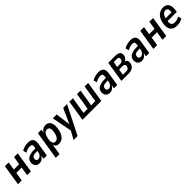

<svg xmlns="http://www.w3.org/2000/svg" viewBox="509 -2314 4303 4303"><g transform="rotate(-45 2661.0 -162.0)"><path d="M27 0 105 -494H224L193 -300H363L394 -494H512L435 0H316L349 -207H179L146 0Z M702 10Q656 10 624.5 -13Q593 -36 579.5 -73.5Q566 -111 575 -153Q585 -202 616.5 -232.5Q648 -263 703.5 -278Q759 -293 843 -293H888L878 -221H844Q793 -221 760.5 -215Q728 -209 711.5 -193.5Q695 -178 689 -149Q682 -117 697.5 -96Q713 -75 747 -75Q771 -75 793.5 -88.5Q816 -102 834 -128Q852 -154 857 -192L878 -330Q886 -376 870 -395Q854 -414 812 -414Q780 -414 741 -404Q702 -394 659 -368L638 -448Q671 -468 704.5 -480Q738 -492 772.5 -498Q807 -504 839 -504Q898 -504 935 -485Q972 -466 986.5 -425.5Q1001 -385 991 -319L940 0H835L851 -102H854Q839 -67 816.5 -41.5Q794 -16 765.5 -3Q737 10 702 10Z M1043 180 1151 -494H1262L1246 -388H1239Q1255 -428 1279 -453.5Q1303 -479 1334 -491.5Q1365 -504 1399 -504Q1461 -504 1496.5 -468.5Q1532 -433 1542 -369.5Q1552 -306 1535 -220Q1519 -141 1488 -90.5Q1457 -40 1414 -15Q1371 10 1317 10Q1263 10 1234 -19.5Q1205 -49 1200 -99H1206L1162 180ZM1295 -81Q1326 -81 1349 -97.5Q1372 -114 1390 -148Q1408 -182 1419 -235Q1437 -322 1420 -367Q1403 -412 1352 -412Q1323 -412 1299 -396.5Q1275 -381 1257.5 -347Q1240 -313 1228 -260Q1211 -172 1227.5 -126.5Q1244 -81 1295 -81Z M1607 180 1721 -24 1723 26 1623 -494H1745L1794 -112H1781L1952 -494H2074L1735 180Z M2069 0 2148 -494H2260L2195 -92H2326L2390 -494H2502L2437 -92H2569L2632 -494H2744L2667 0Z M2934 10Q2888 10 2856.5 -13Q2825 -36 2811.5 -73.5Q2798 -111 2807 -153Q2817 -202 2848.5 -232.5Q2880 -263 2935.5 -278Q2991 -293 3075 -293H3120L3110 -221H3076Q3025 -221 2992.5 -215Q2960 -209 2943.5 -193.5Q2927 -178 2921 -149Q2914 -117 2929.5 -96Q2945 -75 2979 -75Q3003 -75 3025.5 -88.5Q3048 -102 3066 -128Q3084 -154 3089 -192L3110 -330Q3118 -376 3102 -395Q3086 -414 3044 -414Q3012 -414 2973 -404Q2934 -394 2891 -368L2870 -448Q2903 -468 2936.5 -480Q2970 -492 3004.5 -498Q3039 -504 3071 -504Q3130 -504 3167 -485Q3204 -466 3218.5 -425.5Q3233 -385 3223 -319L3172 0H3067L3083 -102H3086Q3071 -67 3048.5 -41.5Q3026 -16 2997.5 -3Q2969 10 2934 10Z M3303 0 3381 -494H3607Q3666 -494 3700 -477.5Q3734 -461 3745 -430Q3756 -399 3747 -354Q3742 -331 3730 -311.5Q3718 -292 3700.5 -277.5Q3683 -263 3658 -253L3660 -259Q3702 -247 3719.5 -217Q3737 -187 3725 -131Q3711 -67 3663 -33.5Q3615 0 3539 0ZM3424 -74H3532Q3567 -74 3589.5 -89Q3612 -104 3619 -140Q3627 -179 3611 -197Q3595 -215 3555 -215H3446ZM3457 -288H3553Q3590 -288 3610 -304Q3630 -320 3638 -354Q3645 -390 3629.5 -405Q3614 -420 3574 -420H3479Z M3948 10Q3902 10 3870.5 -13Q3839 -36 3825.5 -73.5Q3812 -111 3821 -153Q3831 -202 3862.5 -232.5Q3894 -263 3949.5 -278Q4005 -293 4089 -293H4134L4124 -221H4090Q4039 -221 4006.5 -215Q3974 -209 3957.5 -193.5Q3941 -178 3935 -149Q3928 -117 3943.5 -96Q3959 -75 3993 -75Q4017 -75 4039.5 -88.5Q4062 -102 4080 -128Q4098 -154 4103 -192L4124 -330Q4132 -376 4116 -395Q4100 -414 4058 -414Q4026 -414 3987 -404Q3948 -394 3905 -368L3884 -448Q3917 -468 3950.5 -480Q3984 -492 4018.5 -498Q4053 -504 4085 -504Q4144 -504 4181 -485Q4218 -466 4232.5 -425.5Q4247 -385 4237 -319L4186 0H4081L4097 -102H4100Q4085 -67 4062.5 -41.5Q4040 -16 4011.5 -3Q3983 10 3948 10Z M4317 0 4395 -494H4514L4483 -300H4653L4684 -494H4802L4725 0H4606L4639 -207H4469L4436 0Z M5071 10Q4989 10 4940.5 -22.5Q4892 -55 4876 -117.5Q4860 -180 4877 -268Q4894 -347 4929 -398.5Q4964 -450 5014 -477Q5064 -504 5124 -504Q5185 -504 5223.5 -477.5Q5262 -451 5277 -397.5Q5292 -344 5282 -262L5275 -216H4967L4978 -291H5200L5182 -273Q5192 -330 5187 -362Q5182 -394 5164.5 -408.5Q5147 -423 5119 -423Q5089 -423 5063 -405.5Q5037 -388 5018.5 -352.5Q5000 -317 4990 -261L4985 -231Q4975 -178 4982.5 -144.5Q4990 -111 5015.5 -95Q5041 -79 5083 -79Q5115 -79 5150.5 -90Q5186 -101 5218 -122L5244 -44Q5203 -14 5158 -2Q5113 10 5071 10Z"/></g></svg>

Font: Nunito Sans 10pt Condensed
Style: Bold Italic
Weight: 700
Width: 3
Italic angle: -9°
Designer: Vernon Adams
Foundry: Vernon Adams
Version: Version 3.101;gftools[0.9.27]